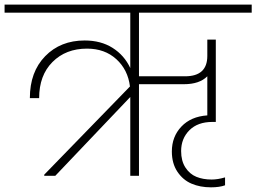

<svg xmlns="http://www.w3.org/2000/svg" viewBox="-52 -760 1108 830"><path d="M511.2 0V-340.8L187 0H139.2V-4.9L509.8 -386.2Q501 -458.5 450.9 -504.2Q400.9 -549.8 324.2 -549.8Q232.4 -549.8 174.8 -491.9Q117.2 -434.1 117.2 -335.9H77.1Q77.1 -449.2 143.3 -517.1Q209.5 -585 314 -585Q384.3 -585 434.8 -553Q485.4 -521 511.2 -465.8V-705.1H-32.2V-740.2H1036.1V-705.1H548.8V-430.2H748Q844.2 -430.2 844.2 -518.1V-588.9H880.9V-232.9H866.2Q802.7 -232.9 766.8 -197Q731 -161.1 731 -106.9Q731 -64.5 749.5 -35.9Q768.1 -7.3 796.9 4.4Q825.7 16.1 862.8 16.1Q889.6 16.1 920.9 6.8V41Q897 49.8 859.9 49.8Q813 49.8 775.9 33.9Q738.8 18.1 714.8 -17.8Q690.9 -53.7 690.9 -105Q690.9 -169.4 732.2 -212.9Q773.4 -256.3 844.2 -261.2V-430.2Q810.1 -396 743.2 -396H548.8V0Z"/></svg>

Font: SVN-Poppins ExtraLight
Style: Regular
Weight: 200
Designer: Ninad Kale (Devanagari), Jonny Pinhorn (Latin)
Foundry: Indian Type Foundry
Version: Version 3.002 2017